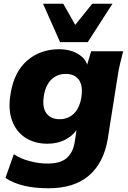

<svg xmlns="http://www.w3.org/2000/svg" viewBox="-20 -782 684 1026"><path d="M9 0ZM240 224Q165 224 108.5 210.5Q52 197 9 169L54 42Q89 66 138.5 79Q188 92 234 92Q303 92 336.5 62.5Q370 33 379 -21L389 -87Q366 -54 325.5 -34Q285 -14 234 -14Q166 -14 116.5 -45.5Q67 -77 44.5 -137.5Q22 -198 37 -284Q56 -399 126 -459Q196 -519 297 -519Q351 -519 392 -496.5Q433 -474 446 -437L467 -508H638Q629 -474 621 -439Q613 -404 608 -370L556 -41Q535 87 456 155.5Q377 224 240 224ZM298 -145Q345 -145 375.5 -175.5Q406 -206 415 -263Q424 -325 401 -356Q378 -387 332 -387Q285 -387 254 -356.5Q223 -326 214 -268Q205 -207 228.5 -176Q252 -145 298 -145ZM301 -557 210 -762H318L382 -649L473 -762H581L449 -557Z"/></svg>

Font: Winston ExtraBold
Style: Italic
Weight: 800
Italic angle: -9°
Designer: Original fonts by Vernon Adams / Changes by Cristiano Sobral
Foundry: Original fonts by Vernon Adams / Changes by Cristiano Sobral
Version: Version 2.503;July 17, 2020;FontCreator 13.0.0.2655 64-bit